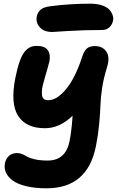

<svg xmlns="http://www.w3.org/2000/svg" viewBox="-20 -794 651 1050"><path d="M266.1 -619.1Q220.2 -619.1 197.5 -645Q174.8 -670.9 181.2 -704.1Q185.5 -726.1 201.4 -740.5Q217.3 -754.9 254.9 -759.8Q360.8 -773.9 474.1 -773.9Q511.2 -773.9 538.3 -764.6Q565.4 -755.4 578.4 -740.5Q591.3 -725.6 596.2 -710.2Q601.1 -694.8 598.1 -680.2Q592.8 -657.2 576.9 -643.6Q561 -629.9 538.1 -629.9Q436.5 -629.9 352.5 -624.5Q268.6 -619.1 266.1 -619.1ZM234.9 235.8Q171.9 235.8 124 224.4Q76.2 212.9 49.8 193.4Q23.4 173.8 12.7 150.4Q2 127 6.8 101.1Q11.7 73.2 29.3 58.1Q46.9 43 74.2 43Q87.9 43 102.5 49.3Q117.2 55.7 130.1 63.5Q143.1 71.3 172.1 77.6Q201.2 84 240.2 84Q338.4 84 359.9 -20Q363.3 -35.6 365.5 -50.5Q367.7 -65.4 369.6 -81.5Q371.6 -97.7 372.6 -107.2Q373.5 -116.7 375 -135.5Q376.5 -154.3 377 -161.1Q306.2 -92.8 226.1 -92.8Q122.1 -92.8 79.1 -160.4Q36.1 -228 64 -368.2Q74.7 -421.9 87.2 -457.3Q99.6 -492.7 114.7 -511Q129.9 -529.3 145.3 -536.1Q160.6 -543 181.2 -543Q225.1 -543 241.5 -519.3Q257.8 -495.6 250 -457Q246.1 -440.9 239.3 -417.5Q232.4 -394 227.1 -375.7Q221.7 -357.4 216.3 -336.7Q210.9 -315.9 209.5 -300.8Q208 -285.6 210 -272.5Q211.9 -259.3 220.2 -252.7Q228.5 -246.1 243.2 -246.1Q279.3 -246.1 315.4 -279.1Q351.6 -312 379.9 -364.5Q408.2 -417 429.2 -482.9Q439.5 -515.1 454.8 -528.6Q470.2 -542 499 -542Q541 -542 561.8 -511.5Q582.5 -481 564.9 -424.8Q546.9 -367.7 538.6 -313.2Q530.3 -258.8 529.3 -219.7Q528.3 -180.7 522.7 -119.4Q517.1 -58.1 504.9 3.9Q459.5 235.8 234.9 235.8Z"/></svg>

Font: Shantell Sans Bouncy
Style: Bold Italic
Weight: 700
Italic angle: -11.31°
Designer: Stephen Nixon, Anya Danilova, Shantell Martin
Foundry: Arrow Type
Version: Version 1.006;[9816181b4]